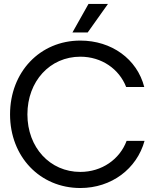

<svg xmlns="http://www.w3.org/2000/svg" viewBox="-20 -946 779 978"><path d="M389.2 11.7C547.9 11.7 676.8 -85.9 716.3 -228.5H625C589.8 -134.3 498.5 -70.3 389.2 -70.3C234.4 -70.3 119.6 -194.8 119.6 -363.3C119.6 -532.2 234.4 -657.2 389.2 -657.2C497.6 -657.2 586.9 -594.7 622.6 -502.9H714.8C678.2 -645.5 548.3 -739.3 389.2 -739.3C183.6 -739.3 31.2 -579.1 31.2 -363.3C31.2 -147.9 183.6 11.7 389.2 11.7ZM349.1 -780.8H426.8L529.8 -925.8H430.7Z"/></svg>

Font: Guggenheim Sans Display
Style: Regular
Weight: 400
Designer: Modified by Tom Baber under direction of Pentagram Design 2023
Foundry: rsms
Version: Version 1.001;Glyphs 3.1.2 (3151)